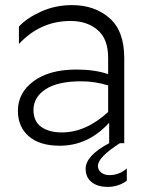

<svg xmlns="http://www.w3.org/2000/svg" viewBox="-20 -560 581 751"><path d="M222 -42Q316 -42 403 -122V-226Q351 -242 297 -242Q206 -242 158.5 -211Q111 -180 111 -130Q111 -85 141.5 -63.5Q172 -42 222 -42ZM407 0V-80Q325 10 214 10Q135 10 92.5 -27Q50 -64 50 -127Q50 -197 111.5 -242.5Q173 -288 279 -288Q351 -288 403 -270V-334Q403 -408 361.5 -443Q320 -478 256 -478Q138 -478 54 -388V-456Q84 -489 140 -514.5Q196 -540 262 -540Q350 -540 408 -489.5Q466 -439 466 -333V0H449Q363 55 363 89Q363 105 376 115Q389 125 408 125Q446 125 476 99V147Q443 171 401 171Q362 171 338.5 152.5Q315 134 315 100Q315 49 407 0Z"/></svg>

Font: Roundo
Style: Regular
Weight: 400
Designer: Namrata Goyal (Gurmukhi), Shiva Nallaperumal (Latin)
Foundry: Indian Type Foundry
Version: Version 1.000;PS 1.0;hotconv 1.0.88;makeotf.lib2.5.647800